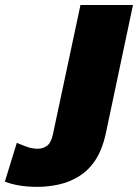

<svg xmlns="http://www.w3.org/2000/svg" viewBox="-56 -733 551 766"><path d="M474.5 -713 365.5 -197.5Q352 -137 326.2 -96.8Q300.5 -56.5 262.8 -32Q225 -7.5 181.2 2.5Q137.5 12.5 93 12.5Q51.5 12.5 18.2 6.5Q-15 0.5 -36.5 -8.5L11 -163Q50.5 -146.5 65.5 -143Q80.5 -139.5 94 -139.5Q115 -139.5 131.2 -151Q147.5 -162.5 155 -196.5L265 -713Z"/></svg>

Font: Heraclito ExtraBold
Style: Italic
Weight: 800
Italic angle: -12°
Designer: Kostas Bartsokas (font) & Cristiano Sobral (main changes)
Foundry: Kostas Bartsokas (font) & Cristiano Sobral (main changes)
Version: Version 1.00;July 8, 2020;FontCreator 13.0.0.2655 64-bit